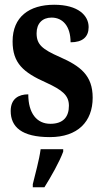

<svg xmlns="http://www.w3.org/2000/svg" viewBox="-20 -567 435 808"><path d="M190 10C307 10 370 -55 370 -156C370 -250 318 -289 232 -327C157 -360 134 -380 134 -427C134 -468 158 -493 197 -493C244 -493 277 -457 277 -389C328 -389 353 -412 353 -453C353 -501 310 -547 208 -547C103 -547 33 -496 33 -393C33 -301 78 -262 175 -219C242 -188 270 -166 270 -122C270 -76 247 -46 192 -46C135 -46 99 -90 99 -170C59 -170 25 -152 25 -100C25 -33 71 10 190 10ZM118 208V221H167C194 178 231 113 246 71V61H151C145 107 128 166 118 208Z"/></svg>

Font: Noto Serif Sinhala ExtraCondensed
Style: Bold
Weight: 700
Width: 2
Designer: Jelle Bosma - Monotype Design Team
Foundry: Monotype Imaging Inc.
Version: Version 2.007